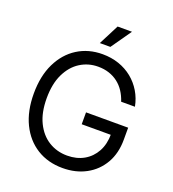

<svg xmlns="http://www.w3.org/2000/svg" viewBox="-164 -1054 1071 1188"><g transform="rotate(20 371.5 -460.5)"><path d="M383.8 9.8Q287.1 9.8 214.1 -35.6Q141.1 -81.1 100.3 -164.8Q59.6 -248.5 59.6 -363.3Q59.6 -478.5 100.3 -562.5Q141.1 -646.5 212.9 -691.9Q284.7 -737.3 377.9 -737.3Q435.5 -737.3 485.4 -720.2Q535.2 -703.1 574.2 -671.4Q613.3 -639.6 639.4 -596.2Q665.5 -552.7 675.8 -500H585Q573.2 -536.1 554.4 -564.7Q535.6 -593.3 509.3 -613.5Q482.9 -633.8 450.2 -644.5Q417.5 -655.3 377.9 -655.3Q313.5 -655.3 260.5 -621.8Q207.5 -588.4 176 -523.2Q144.5 -458 144.5 -363.3Q144.5 -269 176.3 -204.1Q208 -139.2 262.2 -105.7Q316.4 -72.3 383.8 -72.3Q446.3 -72.3 493.7 -99.1Q541 -126 567.9 -175Q594.7 -224.1 594.7 -291L622.1 -285.6H403.3V-363.8H680.7V-285.2Q680.7 -195.3 642.6 -129.2Q604.5 -63 537.4 -26.6Q470.2 9.8 383.8 9.8ZM336.9 -795.9 405.3 -929.7H500L406.2 -795.9Z"/></g></svg>

Font: GitLab Sans
Style: Regular
Weight: 400
Designer: Rasmus Andersson
Foundry: Modifications by GitLab B.V., manufactured by rsms
Version: Version 4.000;git-c8fb6b7